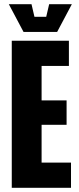

<svg xmlns="http://www.w3.org/2000/svg" viewBox="-20 -894 375 914"><path d="M36 0V-700H308V-580H178V-416H297V-300H178V-120H318V0ZM214 -874H322L252 -742H92L22 -874H130L144 -814H200Z"/></svg>

Font: Tektur Condensed SemiBold
Style: Regular
Weight: 600
Width: 3
Designer: Adam Jagosz
Foundry: Adam Jagosz
Version: Version 1.005;gftools[0.9.30]